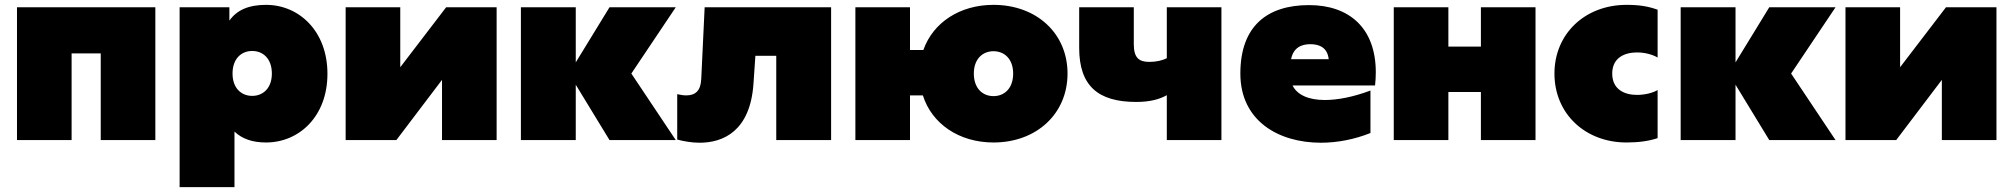

<svg xmlns="http://www.w3.org/2000/svg" viewBox="-20 -577 8295 791"><path d="M50 0H275V-357H395V0H620V-547H50Z M1076 -557C1005 -557 956 -536 925 -492V-547H720V194H946V-35C977 -5 1020 10 1076 10C1212 10 1329 -97 1329 -273C1329 -449 1212 -557 1076 -557ZM1019 -367C1064 -367 1100 -335 1100 -274C1100 -214 1064 -182 1019 -182C974 -182 938 -214 938 -274C938 -335 974 -367 1019 -367Z M1404 0H1613L1801 -248V0H2026V-547H1818L1629 -300V-547H1404Z M2491 0H2764L2581 -274L2764 -547H2491L2352 -320V-547H2126V0H2352V-228Z M3178 0H3404V-547H2883L2869 -252C2867 -203 2845 -184 2807 -184C2796 -184 2784 -186 2770 -189V-2C2797 5 2829 11 2862 11C2961 11 3070 -38 3084 -230L3092 -347H3178Z M3504 0H3729V-184H3782C3819 -67 3931 10 4073 10C4250 10 4378 -108 4378 -274C4378 -440 4250 -557 4073 -557C3934 -557 3824 -484 3784 -371H3729V-547H3504ZM4073 -181C4028 -181 3992 -213 3992 -274C3992 -334 4028 -366 4073 -366C4118 -366 4154 -334 4154 -274C4154 -213 4118 -181 4073 -181Z M4787 0H5012V-547H4787V-337C4768 -328 4744 -322 4715 -322C4672 -322 4651 -339 4651 -395V-547H4426V-380C4426 -223 4504 -157 4661 -157C4717 -157 4758 -168 4787 -185Z M5422 11C5490 11 5561 -3 5626 -29V-204C5554 -177 5490 -165 5438 -165C5371 -165 5324 -186 5305 -225H5645C5647 -244 5648 -262 5648 -279C5648 -462 5538 -556 5373 -556C5201 -556 5090 -470 5090 -274C5090 -79 5247 11 5422 11ZM5454 -333H5299C5308 -380 5341 -395 5378 -395C5417 -395 5449 -380 5454 -333Z M5722 0H5947V-198H6081V0H6306V-547H6081V-385H5947V-547H5722Z M6681 10C6731 10 6774 4 6809 -8V-206C6789 -194 6756 -186 6724 -186C6673 -186 6622 -208 6622 -274C6622 -339 6673 -361 6724 -361C6757 -361 6789 -352 6809 -340V-537C6770 -551 6734 -557 6681 -557C6510 -557 6384 -438 6384 -274C6384 -109 6510 10 6681 10Z M7269 0H7542L7359 -274L7542 -547H7269L7130 -320V-547H6904V0H7130V-228Z M7583 0H7792L7980 -248V0H8205V-547H7997L7808 -300V-547H7583Z"/></svg>

Font: Chess Sans Black
Style: Regular
Weight: 900
Designer: Wolf Bōese
Foundry: Wolf Bōese
Version: Version 7.223;Glyphs 3.3 (3306)